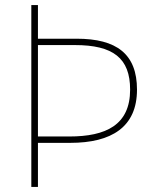

<svg xmlns="http://www.w3.org/2000/svg" viewBox="-20 -734 613 754"><path d="M518 -382C518 -522 438 -582 281 -582H129V-714H103V0H129V-173H256C418 -173 518 -235 518 -382ZM252 -198H129V-557H274C424 -557 491 -506 491 -382C491 -243 396 -198 252 -198Z"/></svg>

Font: Noto Sans Syriac Eastern Thin
Style: Regular
Weight: 100
Designer: Patrick Giasson and the Monotype Design Team
Foundry: Monotype Imaging Inc.
Version: Version 3.001